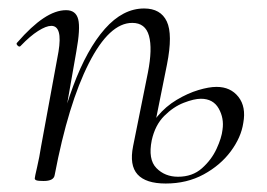

<svg xmlns="http://www.w3.org/2000/svg" viewBox="-20 -419 631 453"><path d="M371 14Q324 14 304.5 -7.5Q285 -29 294 -74L329 -248Q340 -304 331.5 -334.5Q323 -365 292 -365Q238 -365 189.5 -269.5Q141 -174 109 -6L98 -7Q120 -128 152.5 -215.5Q185 -303 227.5 -351Q270 -399 320 -399Q359 -399 373.5 -368.5Q388 -338 374 -267L338 -88Q329 -43 349 -22.5Q369 -2 400 -2Q434 -2 456.5 -22Q479 -42 491 -68Q503 -94 505 -113Q509 -140 496 -163Q483 -186 454 -186Q438 -186 413.5 -176.5Q389 -167 367.5 -145.5Q346 -124 338 -88L325 -89Q332 -121 351.5 -144.5Q371 -168 397 -183.5Q423 -199 448 -206.5Q473 -214 491 -214Q524 -214 542.5 -190.5Q561 -167 554 -129Q549 -95 524.5 -62Q500 -29 460.5 -7.5Q421 14 371 14ZM83 8Q70 8 66 6.5Q62 5 62 2Q62 -1 67.5 -24.5Q73 -48 77 -74L118 -297Q128 -358 101 -358Q89 -358 70 -346Q51 -334 29 -311Q26 -307 21.5 -311.5Q17 -316 21 -319Q54 -357 82.5 -376Q111 -395 136 -395Q159 -395 164.5 -373.5Q170 -352 160 -297L109 -6Q107 8 83 8Z"/></svg>

Font: Cormorant Garamond Light
Style: Italic
Weight: 300
Italic angle: -10°
Designer: Christian Thalmann (Catharsis Fonts)
Foundry: Catharsis Fonts
Version: Version 4.001